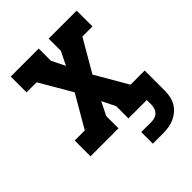

<svg xmlns="http://www.w3.org/2000/svg" viewBox="-201 -633 902 902"><g transform="rotate(-45 250.0 -182.5)"><path d="M280 165V88H348Q359 88 370.5 84.5Q382 81 390 72.5Q398 64 401.5 52.5Q405 41 405 30V0H283V-81L250 -148L217 -81V0H31V-105H98L191 -265L98 -425H31V-530H217V-449L250 -382L283 -449V-530H469V-425H402L309 -265L402 -105H496V30Q496 49 492 67.5Q488 86 478.5 102.5Q469 119 454 131.5Q439 144 422 151.5Q405 159 386 162Q367 165 348 165Z"/></g></svg>

Font: Iosevka Slab Extrabold
Style: Regular
Weight: 800
Monospace: yes
Designer: Belleve Invis
Foundry: Belleve Invis
Version: Version 11.1.1; ttfautohint (v1.8.3)